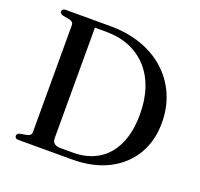

<svg xmlns="http://www.w3.org/2000/svg" viewBox="-122 -835 1010 971"><g transform="rotate(20 382.5 -350.0)"><path d="M52.5 -15Q52.5 -28 68.5 -32L104.5 -38.5Q116 -41 121.8 -46.8Q127.5 -52.5 127.5 -62.5V-637.5Q127.5 -647.5 121.8 -653.2Q116 -659 104.5 -661.5L68.5 -668Q52.5 -672.5 52.5 -685Q52.5 -692 57.5 -696Q62.5 -700 72.5 -700H311.5Q404.5 -700 480.5 -673Q556.5 -646 611 -596.2Q665.5 -546.5 695 -478.5Q724.5 -410.5 724.5 -328Q724.5 -232 680.8 -158Q637 -84 555.2 -42Q473.5 0 359 0H72.5Q62 0 57.2 -4.2Q52.5 -8.5 52.5 -15ZM353 -34Q430 -34 486.5 -67.8Q543 -101.5 574.2 -168.2Q605.5 -235 605.5 -333Q605.5 -409.5 584.5 -471Q563.5 -532.5 523.8 -576Q484 -619.5 427.8 -642.8Q371.5 -666 301 -666H241.5V-71Q241.5 -52 253 -43Q264.5 -34 288 -34Z"/></g></svg>

Font: Fraunces 48pt
Style: Regular
Weight: 400
Version: Version 1.000;[b76b70a41]